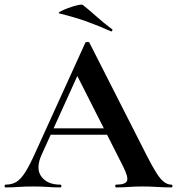

<svg xmlns="http://www.w3.org/2000/svg" viewBox="-28 -815 770 835"><path d="M171 -229 186 -257H474L481 -229ZM717 -12Q722 -12 722 -6Q722 0 717 0Q687 0 654.5 -2Q622 -4 592 -4Q558 -4 533 -2Q508 0 477 0Q473 0 473 -6Q473 -12 477 -12Q518 -12 524.5 -28.5Q531 -45 506 -94L303 -495L352 -581L153 -142Q126 -82 152 -47Q178 -12 234 -12Q239 -12 239 -6Q239 0 234 0Q204 0 179 -2Q154 -4 116 -4Q77 -4 53.5 -2Q30 0 -4 0Q-8 0 -8 -6Q-8 -12 -4 -12Q23 -12 42.5 -23.5Q62 -35 81.5 -65.5Q101 -96 126 -152L343 -629Q344 -632 352 -632.5Q360 -633 361 -629L611 -137Q635 -90 652.5 -62.5Q670 -35 685.5 -23.5Q701 -12 717 -12ZM454 -679Q403 -702 350.5 -721Q298 -740 232 -756Q222 -758 234.5 -765Q247 -772 268.5 -780Q290 -788 309.5 -792.5Q329 -797 333 -793Q363 -769 393 -742Q423 -715 458 -689Q462 -688 460.5 -682.5Q459 -677 454 -679Z"/></svg>

Font: Cormorant Garamond Light
Style: Regular
Weight: 300
Designer: Christian Thalmann (Catharsis Fonts)
Foundry: Catharsis Fonts
Version: Version 4.001